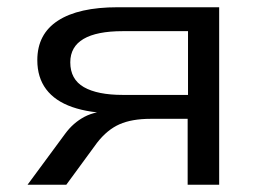

<svg xmlns="http://www.w3.org/2000/svg" viewBox="-20 -510 731 530"><path d="M56 0 160 -141Q182 -171 213 -187.5Q244 -204 292 -204H303L294 -197Q227 -198 179.5 -214.5Q132 -231 107.5 -263.5Q83 -296 83 -344Q83 -416 140 -453Q197 -490 305 -490H585V0H498V-182H396Q344 -182 310 -167Q276 -152 248 -116L163 0ZM319 -248H499V-424H319Q247 -424 210.5 -402.5Q174 -381 174 -338Q174 -291 211.5 -269.5Q249 -248 319 -248Z"/></svg>

Font: Nunito Sans 10pt Expanded
Style: Regular
Weight: 400
Width: 7
Designer: Vernon Adams
Foundry: Vernon Adams
Version: Version 3.101;gftools[0.9.27]